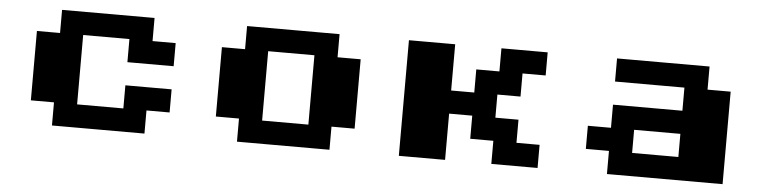

<svg xmlns="http://www.w3.org/2000/svg" viewBox="-35 -576 2849 718"><g transform="rotate(5 1389.0 -217.0)"><path d="M434 -173.6H607.6V-86.8H520.8V0H173.6V-86.8H86.8V-347.2H173.6V-434H520.8V-347.2H607.6V-260.4H434V-347.2H260.4V-86.8H434Z M868.1 0V-86.8H781.2V-347.2H868.1V-434H1215.3V-347.2H1302.1V-86.8H1215.3V0ZM954.9 -86.8H1128.5V-347.2H954.9Z M1475.7 0V-434H1649.3V-260.4H1736.1V-347.2H1822.9V-434H1996.5V-347.2H1909.7V-260.4H1822.9V-173.6H1909.7V-86.8H1996.5V0H1822.9V-86.8H1736.1V-173.6H1649.3V0Z M2256.9 0V-86.8H2170.1V-173.6H2256.9V-260.4H2517.4V-347.2H2256.9V-434H2604.2V-347.2H2691V0ZM2343.8 -86.8H2517.4V-173.6H2343.8Z"/></g></svg>

Font: 8-bit Operator+ 8
Style: Bold
Weight: 700
Designer: GrandChaos9000
Version: Version 1.3.0 - August 1, 2014